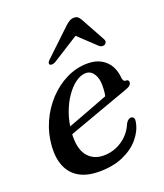

<svg xmlns="http://www.w3.org/2000/svg" viewBox="-130 -772 744 869"><g transform="rotate(-20 242.5 -337.0)"><path d="M90 -206.5Q90 -206.5 108.5 -213.5Q127 -220.5 157.2 -231.8Q187.5 -243 222.2 -256.2Q257 -269.5 290.2 -282Q323.5 -294.5 348 -304L336.5 -288Q340.5 -300.5 342.5 -316Q344.5 -331.5 344.5 -352.5Q344.5 -386.5 330.2 -408Q316 -429.5 292 -429.5Q268.5 -429.5 243.5 -411.8Q218.5 -394 196.5 -362.5Q174.5 -331 159.5 -289Q144.5 -247 141 -198.5Q135.5 -125 163.5 -88Q191.5 -51 243 -51Q274 -51 302.8 -62.8Q331.5 -74.5 354.8 -97.2Q378 -120 391 -152Q398 -163 403.8 -166.8Q409.5 -170.5 416 -170.5Q424 -170.5 428.5 -163.8Q433 -157 429.5 -141.5Q422.5 -103 393.2 -68Q364 -33 315 -11.2Q266 10.5 198.5 10.5Q141 10.5 103.2 -11.2Q65.5 -33 48.5 -73.2Q31.5 -113.5 35 -169.5Q39 -230 62.8 -283.5Q86.5 -337 125.2 -378.5Q164 -420 212.5 -444Q261 -468 314.5 -468Q353.5 -468 380.2 -452.5Q407 -437 421 -411Q435 -385 437 -353Q438 -345.5 441.5 -340.5Q445 -335.5 451.5 -335.5Q458.5 -336 462 -332.8Q465.5 -329.5 465.5 -323.5Q465.5 -316 459 -309.2Q452.5 -302.5 433.5 -296Q413.5 -289 381 -277.2Q348.5 -265.5 310.2 -251.8Q272 -238 234 -224.2Q196 -210.5 164.2 -199Q132.5 -187.5 113.2 -180.5Q94 -173.5 94 -173.5ZM331.5 -619.5H290.5L392 -524Q398.5 -519 405.5 -518.5Q412.5 -518 418.5 -521.5Q423.5 -525 425.5 -531Q427.5 -537 423.5 -544.5L359 -662Q353 -672.5 346.5 -678Q340 -683.5 328.5 -683.5Q316.5 -683.5 306.8 -678Q297 -672.5 285.5 -662L161.5 -544.5Q153 -537 151.2 -531Q149.5 -525 152.5 -521.5Q157 -518 164.2 -518.5Q171.5 -519 180.5 -524Z"/></g></svg>

Font: Fraunces
Style: Italic
Weight: 400
Italic angle: -16°
Version: Version 1.000;[b76b70a41]